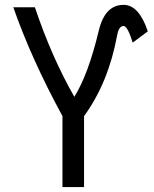

<svg xmlns="http://www.w3.org/2000/svg" viewBox="-20 -762 626 782"><path d="M234.4 0V-289.1Q107.4 -522.5 34.2 -732.4H122.1Q189.9 -530.3 282.7 -367.7Q339.4 -458 382.3 -637.2Q407.2 -742.2 483.4 -742.2Q545.9 -742.2 582 -634.3L520.5 -588.4Q499.5 -656.2 483.4 -656.2Q463.9 -656.2 457 -617.7Q421.4 -424.8 322.3 -289.1V0Z"/></svg>

Font: Consola Mono
Style: Book
Weight: 400
Monospace: yes
Designer: Wojciech Kalinowski "wmk69" (wmk69@o2.pl)
Foundry: Wojciech Kalinowski "wmk69" (wmk69@o2.pl)
Version: Version 2.1.0